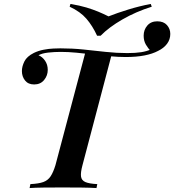

<svg xmlns="http://www.w3.org/2000/svg" viewBox="-20 -953 883 973"><path d="M777 -845Q809 -845 826 -826Q843 -807 843 -781Q843 -753 826.5 -731Q810 -709 781 -695Q753 -680 712 -672Q671 -664 617 -664Q579 -664 537 -668Q495 -672 452 -677Q409 -682 367 -686Q325 -690 288 -690Q255 -690 224 -686.5Q193 -683 175 -673Q195 -665 208.5 -645Q222 -625 222 -599Q222 -570 203.5 -547.5Q185 -525 153 -525Q123 -525 107 -545Q91 -565 91 -593Q91 -616 103.5 -641.5Q116 -667 152 -685Q175 -696 201 -701Q227 -706 250 -707Q273 -708 286 -708Q347 -708 404 -702Q461 -696 516 -690Q571 -684 625 -684Q667 -684 695.5 -688.5Q724 -693 746 -703L744 -695Q731 -707 719.5 -726.5Q708 -746 708 -772Q708 -802 726.5 -823.5Q745 -845 777 -845ZM413 -689Q413 -689 426.5 -688Q440 -687 460 -685Q480 -683 500 -681Q520 -679 533 -678Q546 -677 546 -677L398 -116Q388 -79 390.5 -59Q393 -39 412.5 -30.5Q432 -22 473 -20L469 0Q439 -2 392.5 -2.5Q346 -3 296 -3Q247 -3 202 -2.5Q157 -2 130 0L134 -20Q176 -22 199.5 -30.5Q223 -39 236.5 -59.5Q250 -80 261 -116ZM530 -870Q573 -887 629.5 -904.5Q686 -922 744 -933L749 -919Q669 -894 600.5 -854.5Q532 -815 490 -772H472Q449 -822 418 -858Q387 -894 333 -919L337 -933Q385 -925 418 -915Q451 -905 477.5 -894Q504 -883 530 -870Z"/></svg>

Font: Playfair Display SemiBold
Style: Italic
Weight: 600
Italic angle: -14°
Designer: Claus Eggers Sørensen
Foundry: Claus Eggers Sørensen
Version: Version 1.203